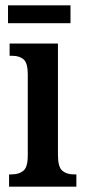

<svg xmlns="http://www.w3.org/2000/svg" viewBox="-20 -699 319 719"><path d="M14 0V-46H24Q51 -46 67.5 -59.5Q84 -73 84 -117V-421Q84 -463 68.5 -476.5Q53 -490 27 -490H16V-536H197V-119Q197 -74 213 -60Q229 -46 256 -46H266V0ZM10 -612V-679H244V-612Z"/></svg>

Font: Noto Serif Myanmar ExtraCondensed SemiBold
Style: Regular
Weight: 600
Width: 2
Designer: Ben Mitchell and the Monotype Design Team
Foundry: Monotype Imaging Inc.
Version: Version 2.106; ttfautohint (v1.8.4.7-5d5b)